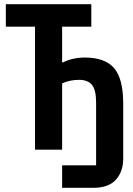

<svg xmlns="http://www.w3.org/2000/svg" viewBox="-20 -718 640 921"><path d="M278 75H441V-225Q441 -287 421 -311Q401 -335 359 -335Q336 -335 315.5 -330.5Q295 -326 278 -318V0H148V-590H8V-698H418V-590H278V-419H283Q304 -430 331 -436Q358 -442 387 -442Q484 -442 527.5 -391Q571 -340 571 -222V43Q571 105 536 144Q501 183 427 183H278Z"/></svg>

Font: IBM Plex Mono SemiBold
Style: Regular
Weight: 600
Monospace: yes
Designer: Mike Abbink, Paul van der Laan, Pieter van Rosmalen
Foundry: Bold Monday
Version: Version 2.3